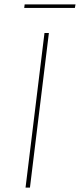

<svg xmlns="http://www.w3.org/2000/svg" viewBox="-20 -852 363 872"><path d="M182 -702H202L116 0H96ZM92 -832H323L320 -816H90Z"/></svg>

Font: Josefin Sans Thin Thin
Style: Italic
Weight: 250
Italic angle: -7°
Version: Version 2.000